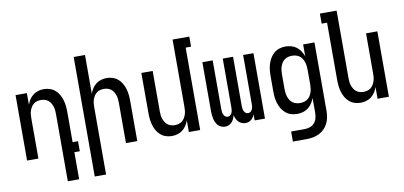

<svg xmlns="http://www.w3.org/2000/svg" viewBox="-83 -1011 3166 1503"><g transform="rotate(-10 1500.0 -260.0)"><path d="M348 215V-320Q348 -335 346.5 -350.5Q345 -366 340 -380.5Q335 -395 327 -408Q319 -421 307 -430.5Q295 -440 280 -444Q265 -448 250 -448Q235 -448 220 -444Q205 -440 193 -430.5Q181 -421 173 -408Q165 -395 160 -380.5Q155 -366 153.5 -350.5Q152 -335 152 -320V0H62V-520H152V-427Q159 -448 171.5 -467.5Q184 -487 202 -501Q220 -515 242 -521.5Q264 -528 287 -528Q311 -528 334.5 -520.5Q358 -513 376.5 -497Q395 -481 407 -460Q419 -439 426 -415.5Q433 -392 435.5 -368Q438 -344 438 -320V-80H481V0H438V215Z M562 215V-735H652V-427Q659 -448 671.5 -467.5Q684 -487 702 -501Q720 -515 742 -521.5Q764 -528 787 -528Q811 -528 834.5 -520.5Q858 -513 876.5 -497Q895 -481 907 -460Q919 -439 926 -415.5Q933 -392 935.5 -368Q938 -344 938 -320V0H848V-320Q848 -335 846.5 -350.5Q845 -366 840 -380.5Q835 -395 827 -408Q819 -421 807 -430.5Q795 -440 780 -444Q765 -448 750 -448Q735 -448 720 -444Q705 -440 693 -430.5Q681 -421 673 -408Q665 -395 660 -380.5Q655 -366 653.5 -350.5Q652 -335 652 -320V215Z M1213 8Q1189 8 1165.5 0.5Q1142 -7 1123.5 -23Q1105 -39 1093 -60Q1081 -81 1074 -104.5Q1067 -128 1064.5 -152Q1062 -176 1062 -200V-520H1152V-200Q1152 -185 1153.5 -169.5Q1155 -154 1160 -139.5Q1165 -125 1173 -112Q1181 -99 1193 -89.5Q1205 -80 1220 -76Q1235 -72 1250 -72Q1265 -72 1280 -76Q1295 -80 1307 -89.5Q1319 -99 1327 -112Q1335 -125 1340 -139.5Q1345 -154 1346.5 -169.5Q1348 -185 1348 -200V-735H1481V-655H1438V0H1348V-93Q1341 -72 1328.5 -52.5Q1316 -33 1298 -19Q1280 -5 1258 1.5Q1236 8 1213 8Z M1635 8Q1620 8 1605.5 2Q1591 -4 1580.5 -15Q1570 -26 1563.5 -40Q1557 -54 1553.5 -69Q1550 -84 1548.5 -99.5Q1547 -115 1547 -130V-520H1629V-130Q1629 -119 1630.5 -108.5Q1632 -98 1636.5 -88Q1641 -78 1649.5 -71.5Q1658 -65 1669 -65Q1680 -65 1688.5 -71.5Q1697 -78 1701.5 -88Q1706 -98 1707.5 -108.5Q1709 -119 1709 -130V-520H1791V-130Q1791 -119 1792.5 -108.5Q1794 -98 1798.5 -88Q1803 -78 1811.5 -71.5Q1820 -65 1831 -65Q1842 -65 1850.5 -71.5Q1859 -78 1863.5 -88Q1868 -98 1869.5 -108.5Q1871 -119 1871 -130V-520H1953V0H1871V-48Q1867 -37 1860 -26.5Q1853 -16 1843.5 -8Q1834 0 1822 4Q1810 8 1797 8Q1782 8 1767.5 2Q1753 -4 1742.5 -15Q1732 -26 1725.5 -40Q1719 -54 1715 -69Q1712 -54 1705.5 -40Q1699 -26 1689 -15Q1679 -4 1664.5 2Q1650 8 1635 8Z M2137 215V135H2244Q2266 135 2287.5 127.5Q2309 120 2323 103.5Q2337 87 2342.5 65Q2348 43 2348 21V-94Q2340 -72 2327 -52.5Q2314 -33 2296 -19Q2278 -5 2255 1.5Q2232 8 2209 8Q2184 8 2160.5 1Q2137 -6 2118 -22Q2099 -38 2086.5 -59Q2074 -80 2066.5 -103.5Q2059 -127 2056.5 -151.5Q2054 -176 2054 -200V-320Q2054 -344 2056.5 -368.5Q2059 -393 2066.5 -416.5Q2074 -440 2086.5 -461Q2099 -482 2118 -498Q2137 -514 2160.5 -521Q2184 -528 2209 -528Q2232 -528 2255 -521.5Q2278 -515 2296 -501Q2314 -487 2327 -467.5Q2340 -448 2348 -426V-520H2438V21Q2438 47 2433.5 73Q2429 99 2417.5 122.5Q2406 146 2387.5 164.5Q2369 183 2345.5 194.5Q2322 206 2296 210.5Q2270 215 2244 215ZM2246 -72Q2261 -72 2276.5 -76Q2292 -80 2304.5 -89Q2317 -98 2325.5 -111Q2334 -124 2339 -139Q2344 -154 2346 -169.5Q2348 -185 2348 -200V-320Q2348 -335 2346 -350.5Q2344 -366 2339 -381Q2334 -396 2325.5 -409Q2317 -422 2304.5 -431Q2292 -440 2276.5 -444Q2261 -448 2246 -448Q2231 -448 2215.5 -444Q2200 -440 2187.5 -431Q2175 -422 2166.5 -409Q2158 -396 2153 -381Q2148 -366 2146 -350.5Q2144 -335 2144 -320V-200Q2144 -185 2146 -169.5Q2148 -154 2153 -139Q2158 -124 2166.5 -111Q2175 -98 2187.5 -89Q2200 -80 2215.5 -76Q2231 -72 2246 -72Z M2713 8Q2689 8 2665.5 0.5Q2642 -7 2623.5 -23Q2605 -39 2593 -60Q2581 -81 2574 -104.5Q2567 -128 2564.5 -152Q2562 -176 2562 -200V-655H2519V-735H2652V-200Q2652 -185 2653.5 -169.5Q2655 -154 2660 -139.5Q2665 -125 2673 -112Q2681 -99 2693 -89.5Q2705 -80 2720 -76Q2735 -72 2750 -72Q2765 -72 2780 -76Q2795 -80 2807 -89.5Q2819 -99 2827 -112Q2835 -125 2840 -139.5Q2845 -154 2846.5 -169.5Q2848 -185 2848 -200V-520H2938V0H2848V-93Q2841 -72 2828.5 -52.5Q2816 -33 2798 -19Q2780 -5 2758 1.5Q2736 8 2713 8Z"/></g></svg>

Font: Iosevka Medium
Style: Regular
Weight: 500
Monospace: yes
Designer: Belleve Invis
Foundry: Belleve Invis
Version: Version 32.5.0; ttfautohint (v1.8.4)